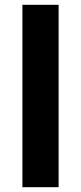

<svg xmlns="http://www.w3.org/2000/svg" viewBox="-20 -780 338 800"><path d="M73.4 0V-760H224.2V0Z"/></svg>

Font: Noto Sans Symbols
Style: Regular
Weight: 400
Designer: Monotype Design Team
Foundry: Monotype Imaging Inc.
Version: Version 2.002